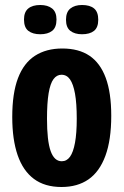

<svg xmlns="http://www.w3.org/2000/svg" viewBox="-20 -735 494 768"><path d="M226 13Q159 13 115.5 -19.5Q72 -52 50.5 -114.5Q29 -177 29 -267Q29 -362 52 -422.5Q75 -483 120 -512Q165 -541 229 -541Q295 -541 338 -512Q381 -483 403 -423.5Q425 -364 425 -272Q425 -175 401.5 -111.5Q378 -48 334 -17.5Q290 13 226 13ZM227 -90Q247 -90 260 -108Q273 -126 280 -164Q287 -202 287 -260Q287 -322 280 -360.5Q273 -399 260 -417.5Q247 -436 226 -436Q207 -436 194 -418.5Q181 -401 174.5 -362Q168 -323 168 -260Q168 -172 182.5 -131Q197 -90 227 -90ZM308 -598Q279 -598 261.5 -611.5Q244 -625 244 -656Q244 -687 261.5 -701Q279 -715 308 -715Q340 -715 356.5 -701Q373 -687 373 -656Q373 -625 356 -611.5Q339 -598 308 -598ZM141 -598Q111 -598 93.5 -611.5Q76 -625 76 -657Q76 -687 93 -701Q110 -715 141 -715Q171 -715 188.5 -701Q206 -687 206 -657Q206 -625 188.5 -611.5Q171 -598 141 -598Z"/></svg>

Font: Bricolage Grotesque 24pt Condensed
Style: Bold
Weight: 700
Width: 3
Designer: Mathieu Triay
Foundry: Atelier Triay
Version: Version 1.001;gftools[0.9.33.dev8+g029e19f]